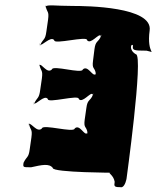

<svg xmlns="http://www.w3.org/2000/svg" viewBox="-20 -850 660 807"><path d="M286 -825C211 -825 180 -832 170 -822C167 -802 175 -844 172 -824C178 -795 187 -805 182 -767L175 -718C170 -680 163 -690 149 -661C146 -641 150 -683 147 -663C155 -653 193 -701 208 -681C205 -661 349 -701 346 -681C361 -661 395 -711 403 -700C400 -680 408 -719 405 -699C392 -669 382 -681 377 -643L371 -595C366 -557 378 -570 383 -540C380 -520 384 -558 381 -538C369 -527 349 -578 328 -558C325 -538 201 -578 198 -558C177 -538 155 -586 145 -576C142 -556 149 -597 146 -577C152 -548 161 -558 156 -520L149 -472C144 -434 137 -443 123 -414C120 -394 125 -436 122 -416C130 -406 166 -454 181 -434C178 -414 314 -454 311 -434C326 -414 361 -465 369 -454C366 -434 374 -472 371 -452C358 -422 348 -434 343 -396L336 -347C331 -309 343 -322 348 -292C345 -272 349 -310 346 -290C334 -279 315 -330 294 -310C291 -290 159 -330 156 -310C135 -290 110 -338 100 -328C97 -308 105 -349 102 -329C108 -300 117 -310 112 -272L105 -223C100 -185 93 -195 79 -166C76 -146 77 -147 111 -147C156 -157 187 -164 202 -144C199 -124 478 -124 445 -124C430 -124 457 -116 462 -86C459 -66 459 -63 492 -63C507 -68 512 -100 512 -100C509 -80 585 -622 551 -622C520 -640 531 -670 539 -659C536 -639 539 -637 596 -637C643 -627 595 -620 609 -722C623 -822 343 -825 286 -825Z"/></svg>

Font: Hussar Przerywany
Style: Obl
Weight: 400
Foundry: Cannot Into Space Fonts
Version: Version 0.982